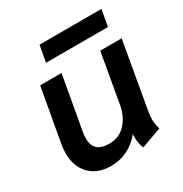

<svg xmlns="http://www.w3.org/2000/svg" viewBox="-156 -772 860 902"><g transform="rotate(-30 274.0 -321.0)"><path d="M34 -148Q34 -173 38 -194L90 -485H206L154 -194Q151 -176 151 -162Q151 -123 171.5 -104Q192 -85 236 -85Q289 -85 324 -122.5Q359 -160 369 -218L416 -485H532L470 -131Q465 -101 465 -83Q465 -57 474 -30L364 10Q352 -17 352 -54Q352 -64 353 -69Q287 10 190 10Q119 10 76.5 -32.5Q34 -75 34 -148ZM183 -652H519L503 -563H167Z"/></g></svg>

Font: Niramit SemiBold
Style: Italic
Weight: 600
Italic angle: -10°
Designer: Katatrad Aksorn Co.,Ltd.
Foundry: Cadson Demak Co.,Ltd.
Version: Version 1.001; ttfautohint (v1.6)